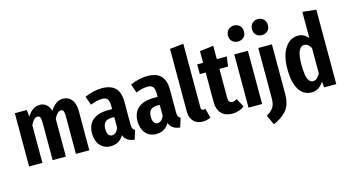

<svg xmlns="http://www.w3.org/2000/svg" viewBox="-108 -1300 3599 1976"><g transform="rotate(-15 1691.5 -311.5)"><path d="M572 -584Q529 -584 496 -559Q462 -535 435 -491Q421 -536 393 -560Q365 -584 324 -584Q281 -584 248 -560Q216 -537 190 -495L182 -567H55V0H197V-402Q213 -435 231 -454Q250 -473 270 -473Q287 -473 296 -459Q306 -444 306 -408V0H447V-402Q463 -435 481 -454Q499 -473 519 -473Q536 -473 545 -459Q554 -444 554 -408V0H697V-423Q696 -497 663 -540Q629 -583 572 -584Z M1175 -143V-391Q1175 -487 1128 -536Q1081 -584 983 -584Q940 -584 893 -573Q845 -562 802 -542L835 -449Q869 -463 899 -470Q929 -477 958 -477Q998 -478 1016 -457Q1033 -435 1033 -383V-349H993Q882 -349 825 -300Q768 -251 768 -158Q769 -79 810 -32Q851 16 922 17Q963 17 999 -1Q1035 -20 1062 -63Q1076 -25 1105 -7Q1133 11 1176 15L1206 -81Q1190 -89 1183 -102Q1175 -116 1175 -143ZM964 -88Q940 -88 926 -108Q912 -128 912 -170Q912 -218 935 -241Q958 -264 1007 -264H1033V-150Q1022 -120 1004 -104Q987 -88 964 -88Z M1660 -143V-391Q1660 -487 1613 -536Q1566 -584 1468 -584Q1425 -584 1378 -573Q1330 -562 1287 -542L1320 -449Q1354 -463 1384 -470Q1414 -477 1443 -477Q1483 -478 1501 -457Q1518 -435 1518 -383V-349H1478Q1367 -349 1310 -300Q1253 -251 1253 -158Q1254 -79 1295 -32Q1336 16 1407 17Q1448 17 1484 -1Q1520 -20 1547 -63Q1561 -25 1590 -7Q1618 11 1661 15L1691 -81Q1675 -89 1668 -102Q1660 -116 1660 -143ZM1449 -88Q1425 -88 1411 -108Q1397 -128 1397 -170Q1397 -218 1420 -241Q1443 -264 1492 -264H1518V-150Q1507 -120 1489 -104Q1472 -88 1449 -88Z M1903 17Q1928 17 1950 11Q1972 5 1988 -3L1960 -104Q1957 -102 1951 -101Q1946 -100 1939 -100Q1926 -100 1921 -107Q1915 -114 1915 -128V-809L1769 -793V-122Q1770 -58 1805 -21Q1840 16 1903 17Z M2298 -116Q2285 -108 2273 -104Q2262 -100 2248 -100Q2228 -100 2217 -113Q2207 -125 2207 -149V-463H2299L2313 -567H2207V-709L2061 -691V-567H1998V-463H2061V-148Q2061 -73 2100 -29Q2139 16 2219 17Q2253 17 2286 6Q2320 -4 2347 -26Z M2465 -856Q2427 -855 2404 -831Q2381 -807 2380 -769Q2381 -732 2404 -709Q2427 -686 2465 -685Q2505 -686 2528 -709Q2551 -732 2551 -769Q2551 -807 2528 -831Q2505 -855 2465 -856ZM2538 -567H2393V0H2538Z M2721 -856Q2682 -855 2659 -831Q2637 -807 2636 -769Q2637 -732 2659 -709Q2682 -686 2721 -685Q2760 -686 2783 -709Q2805 -732 2806 -769Q2805 -807 2783 -831Q2760 -855 2721 -856ZM2794 -567H2649V-31Q2649 37 2623 71Q2598 105 2553 128L2601 233Q2686 198 2739 139Q2792 81 2794 -33Z M3183 -809V-529Q3164 -554 3136 -569Q3109 -584 3074 -584Q2988 -583 2936 -503Q2883 -424 2882 -284Q2882 -140 2928 -62Q2974 16 3063 17Q3108 16 3140 -6Q3171 -28 3192 -63L3199 0H3328V-793ZM3107 -91Q3074 -89 3054 -131Q3034 -174 3033 -284Q3034 -390 3056 -434Q3078 -477 3112 -475Q3134 -475 3151 -462Q3168 -448 3183 -424V-153Q3167 -124 3148 -107Q3130 -91 3107 -91Z"/></g></svg>

Font: Glow Sans SC Compressed
Style: Bold
Weight: 700
Width: 2
Designer: Ryoko NISHIZUKA (kana, bopomofo & ideographs); Paul D. Hunt (Latin, Greek & Cyrillic); Sandoll Communications, Soo-young
Version: Version 0.93